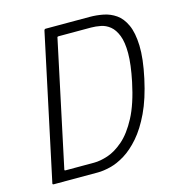

<svg xmlns="http://www.w3.org/2000/svg" viewBox="-102 -761 781 848"><g transform="rotate(-15 288.5 -336.5)"><path d="M547 -347Q528 -259 499 -198Q470 -137 436 -98Q402 -59 367 -37.5Q332 -16 299.5 -8Q267 0 242 0H40Q37 0 35.5 -1.5Q34 -3 35 -6L176 -667Q178 -673 183 -673H385Q415 -673 446 -667Q477 -661 503 -643Q529 -625 545.5 -589Q562 -553 564 -494Q566 -435 547 -347ZM491 -347Q507 -424 507 -474.5Q507 -525 495 -555.5Q483 -586 464 -601.5Q445 -617 422 -621.5Q399 -626 378 -626H230Q226 -626 224.5 -624.5Q223 -623 223 -620L102 -52Q101 -49 102 -47.5Q103 -46 106 -46H237Q265 -46 300 -57.5Q335 -69 371.5 -100.5Q408 -132 439.5 -191.5Q471 -251 491 -347Z"/></g></svg>

Font: Glory Thin Light
Style: Italic
Weight: 300
Italic angle: -12°
Version: Version 1.011